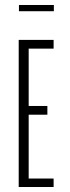

<svg xmlns="http://www.w3.org/2000/svg" viewBox="-20 -750 280 770"><path d="M55 -590H195V-555H95V-325H170V-290H95V-34H195V0H55ZM56 -705V-730H196V-705Z"/></svg>

Font: Exetegue Light
Style: Regular
Weight: 300
Designer: Fábio Duarte Martins
Foundry: Fábio Duarte Martins
Version: Version 0.001